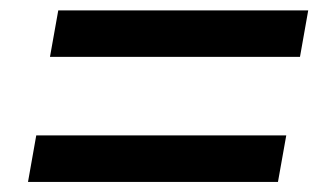

<svg xmlns="http://www.w3.org/2000/svg" viewBox="-20 -534 626 375"><path d="M34.7 -178.7 50.8 -269.5H539.1L522.9 -178.7ZM77.6 -422.9 93.8 -513.7H582L565.9 -422.9Z"/></svg>

Font: Cascadia Mono PL
Style: Italic
Weight: 400
Italic angle: -10°
Monospace: yes
Designer: Aaron Bell
Foundry: Saja Typeworks
Version: Version 2404.023; ttfautohint (v1.8.4)